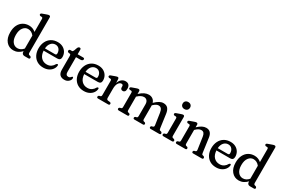

<svg xmlns="http://www.w3.org/2000/svg" viewBox="89 -1842 4337 2958"><g transform="rotate(30 2257.0 -363.0)"><path d="M24.5 -208Q24.5 -285 51.2 -337.5Q78 -390 123.8 -417Q169.5 -444 226.5 -444Q261.5 -444 291.5 -432.5Q321.5 -421 345.5 -399.5V-627Q345.5 -641.5 341.5 -647.5Q337.5 -653.5 328 -656L300.5 -657Q283 -663 283 -677.5Q283 -686 288 -691.8Q293 -697.5 307 -702.5L371 -725.5Q387.5 -731.5 396.5 -733.8Q405.5 -736 413 -736Q437.5 -736 437.5 -708.5V-84.5Q437.5 -68 442.5 -60.2Q447.5 -52.5 457.5 -49.5L475.5 -45.5Q492.5 -36.5 492.5 -21.5Q492.5 0 467.5 0H398Q376 0 362.8 -13Q349.5 -26 349.5 -49V-59.5Q319 -26.5 281.8 -8.2Q244.5 10 202 10Q123.5 10 74 -48.5Q24.5 -107 24.5 -208ZM120 -218Q120 -137.5 154.2 -93.8Q188.5 -50 240.5 -50Q301.5 -50 345.5 -104V-334.5Q324 -362.5 297.2 -376.2Q270.5 -390 240 -390Q189.5 -390 154.8 -344.8Q120 -299.5 120 -218Z M913.5 -278.5Q913.5 -220 854.5 -220H612Q617 -142 657 -100.8Q697 -59.5 758 -59.5Q804 -59.5 835 -81.8Q866 -104 880.5 -133.5Q891 -148 901.5 -148Q916.5 -148 915 -127Q912 -92 889.2 -60.5Q866.5 -29 827 -9.5Q787.5 10 734.5 10Q670.5 10 623.8 -18.2Q577 -46.5 551.5 -97Q526 -147.5 526 -214Q526 -279.5 551.2 -331.8Q576.5 -384 624.2 -414Q672 -444 739 -444Q790.5 -444 829.8 -422.8Q869 -401.5 891.2 -364Q913.5 -326.5 913.5 -278.5ZM726 -393Q679.5 -393 648.2 -357.5Q617 -322 612.5 -260.5H790Q817.5 -260.5 817.5 -287.5Q817.5 -334.5 792.2 -363.8Q767 -393 726 -393Z M983 -381.5 958 -385.5Q946.5 -389 943.2 -396Q940 -403 940 -411.5Q940 -421 946.8 -427.5Q953.5 -434 965.5 -434H992.5Q1000 -434 1005.5 -439Q1011 -444 1017.5 -457.5L1038 -514.5Q1051.5 -539.5 1071.5 -539.5Q1094 -539.5 1094 -512.5V-434H1189.5Q1216 -434 1216 -414.5Q1216 -400.5 1204.2 -391.5Q1192.5 -382.5 1167 -382.5H1094V-119Q1094 -60.5 1141 -60.5Q1160 -60.5 1170.8 -69Q1181.5 -77.5 1188.2 -86.2Q1195 -95 1202.5 -95Q1215 -95 1215 -74.5Q1215 -43.5 1185.2 -16.8Q1155.5 10 1110 10Q1058.5 10 1030.2 -18.2Q1002 -46.5 1002 -106V-349.5Q1002 -363.5 998.8 -371Q995.5 -378.5 983 -381.5Z M1635.5 -278.5Q1635.5 -220 1576.5 -220H1334Q1339 -142 1379 -100.8Q1419 -59.5 1480 -59.5Q1526 -59.5 1557 -81.8Q1588 -104 1602.5 -133.5Q1613 -148 1623.5 -148Q1638.5 -148 1637 -127Q1634 -92 1611.2 -60.5Q1588.5 -29 1549 -9.5Q1509.5 10 1456.5 10Q1392.5 10 1345.8 -18.2Q1299 -46.5 1273.5 -97Q1248 -147.5 1248 -214Q1248 -279.5 1273.2 -331.8Q1298.5 -384 1346.2 -414Q1394 -444 1461 -444Q1512.5 -444 1551.8 -422.8Q1591 -401.5 1613.2 -364Q1635.5 -326.5 1635.5 -278.5ZM1448 -393Q1401.5 -393 1370.2 -357.5Q1339 -322 1334.5 -260.5H1512Q1539.5 -260.5 1539.5 -287.5Q1539.5 -334.5 1514.2 -363.8Q1489 -393 1448 -393Z M1826 -410.5 1828.5 -347Q1845 -396 1876 -420Q1907 -444 1944 -444Q1982.5 -444 2003.2 -421.2Q2024 -398.5 2024 -355.5Q2024 -322.5 2011.5 -306.8Q1999 -291 1979 -291Q1936 -291 1936 -334.5V-350Q1936 -380 1907 -380Q1876.5 -380 1853.5 -345.5Q1830.5 -311 1830.5 -244.5V-84.5Q1830.5 -53 1855.5 -49.5L1890.5 -45.5Q1912.5 -42 1912.5 -21.5Q1912.5 0 1886.5 0H1708.5Q1683.5 0 1683.5 -21.5Q1683.5 -37 1700.5 -45.5L1718.5 -49.5Q1729.5 -53 1734 -60.2Q1738.5 -67.5 1738.5 -84.5V-331.5Q1738.5 -346 1734.5 -352Q1730.5 -358 1720.5 -360.5L1693.5 -361.5Q1676 -367.5 1676 -382Q1676 -398.5 1699.5 -407L1765.5 -431Q1792 -440.5 1804 -440.5Q1813.5 -440.5 1819 -433.8Q1824.5 -427 1826 -410.5Z M2199 -413V-365.5Q2242 -406.5 2281.2 -425.2Q2320.5 -444 2358 -444Q2398.5 -444 2427.8 -423.2Q2457 -402.5 2469 -363.5Q2512.5 -406 2547.8 -425Q2583 -444 2617.5 -444Q2671 -444 2698 -412Q2725 -380 2733 -321.5L2765.5 -84.5Q2767.5 -68 2771 -60.5Q2774.5 -53 2785.5 -49.5L2803.5 -45.5Q2820.5 -36.5 2820.5 -21.5Q2820.5 0 2795.5 0H2643.5Q2620.5 0 2620.5 -21.5Q2620.5 -36 2635.5 -43L2653.5 -47.5Q2665 -51 2670.2 -58.8Q2675.5 -66.5 2673.5 -82.5L2643.5 -286Q2637 -330.5 2619.8 -353Q2602.5 -375.5 2569.5 -375.5Q2550.5 -375.5 2529.5 -364.5Q2508.5 -353.5 2481.5 -328.5L2476 -323Q2476.5 -316.5 2476.5 -310V-84.5Q2476.5 -67 2480.5 -59Q2484.5 -51 2496 -47.5L2514.5 -43Q2529 -36 2529 -21.5Q2529 0 2506 0H2355Q2332 0 2332 -21.5Q2332 -36 2346.5 -43L2365 -47.5Q2376.5 -51 2380.5 -59Q2384.5 -67 2384.5 -84.5V-286.5Q2384.5 -330 2364.2 -352.8Q2344 -375.5 2311 -375.5Q2287 -375.5 2260.2 -362.8Q2233.5 -350 2204 -322.5L2199 -317.5V-84.5Q2199 -67 2203 -59Q2207 -51 2218.5 -47.5L2237 -43Q2251.5 -36 2251.5 -21.5Q2251.5 0 2228.5 0H2077Q2052 0 2052 -21.5Q2052 -37 2069 -45.5L2087 -49.5Q2098 -53 2102.5 -60.2Q2107 -67.5 2107 -84.5V-331.5Q2107 -346 2103 -352Q2099 -358 2089 -360.5L2062 -361.5Q2044.5 -367.5 2044.5 -382Q2044.5 -390.5 2049.5 -396.2Q2054.5 -402 2068 -407L2132.5 -430Q2149 -436 2158 -438.2Q2167 -440.5 2174 -440.5Q2199 -440.5 2199 -413Z M2940 -524.5Q2910 -524.5 2892.2 -541.8Q2874.5 -559 2874.5 -586.5Q2874.5 -615 2892.2 -632Q2910 -649 2940 -649Q2969.5 -649 2987.5 -632Q3005.5 -615 3005.5 -587Q3005.5 -559 2987.5 -541.8Q2969.5 -524.5 2940 -524.5ZM2993 -413V-84.5Q2993 -68 2997.2 -60.5Q3001.5 -53 3013 -49.5L3031 -45.5Q3048 -37.5 3048 -21.5Q3048 0 3023 0H2871Q2846 0 2846 -21.5Q2846 -37.5 2863 -45.5L2881 -49.5Q2892 -53 2896.5 -60.5Q2901 -68 2901 -84.5V-331.5Q2901 -346 2897 -352Q2893 -358 2883 -360.5L2856 -361.5Q2838.5 -367.5 2838.5 -382Q2838.5 -390.5 2843.5 -396.2Q2848.5 -402 2862 -407L2926.5 -430Q2943 -436 2952 -438.2Q2961 -440.5 2968 -440.5Q2993 -440.5 2993 -413Z M3230.5 -413V-368Q3272 -407.5 3307.8 -425.8Q3343.5 -444 3378.5 -444Q3429 -444 3455 -413.8Q3481 -383.5 3487.5 -331.5L3521.5 -84.5Q3523.5 -68 3527 -60.5Q3530.5 -53 3541.5 -49.5L3559.5 -45.5Q3576.5 -36.5 3576.5 -21.5Q3576.5 0 3551.5 0H3399.5Q3376.5 0 3376.5 -21.5Q3376.5 -36.5 3391.5 -43L3409.5 -47.5Q3421 -51 3426.2 -58.8Q3431.5 -66.5 3429 -82.5L3398 -297.5Q3392.5 -335.5 3376.5 -355.5Q3360.5 -375.5 3330 -375.5Q3308 -375.5 3285 -363.8Q3262 -352 3235 -325.5L3230.5 -321V-84.5Q3230.5 -67 3234.5 -59Q3238.5 -51 3250 -47.5L3268.5 -43Q3283 -36 3283 -21.5Q3283 0 3260 0H3108.5Q3083.5 0 3083.5 -21.5Q3083.5 -37 3100.5 -45.5L3118.5 -49.5Q3129.5 -53 3134 -60.2Q3138.5 -67.5 3138.5 -84.5V-331.5Q3138.5 -346 3134.5 -352Q3130.5 -358 3120.5 -360.5L3093.5 -361.5Q3076 -367.5 3076 -382Q3076 -390.5 3081 -396.2Q3086 -402 3099.5 -407L3164 -430Q3180.5 -436 3189.5 -438.2Q3198.5 -440.5 3205.5 -440.5Q3230.5 -440.5 3230.5 -413Z M3987.5 -278.5Q3987.5 -220 3928.5 -220H3686Q3691 -142 3731 -100.8Q3771 -59.5 3832 -59.5Q3878 -59.5 3909 -81.8Q3940 -104 3954.5 -133.5Q3965 -148 3975.5 -148Q3990.5 -148 3989 -127Q3986 -92 3963.2 -60.5Q3940.5 -29 3901 -9.5Q3861.5 10 3808.5 10Q3744.5 10 3697.8 -18.2Q3651 -46.5 3625.5 -97Q3600 -147.5 3600 -214Q3600 -279.5 3625.2 -331.8Q3650.5 -384 3698.2 -414Q3746 -444 3813 -444Q3864.5 -444 3903.8 -422.8Q3943 -401.5 3965.2 -364Q3987.5 -326.5 3987.5 -278.5ZM3800 -393Q3753.5 -393 3722.2 -357.5Q3691 -322 3686.5 -260.5H3864Q3891.5 -260.5 3891.5 -287.5Q3891.5 -334.5 3866.2 -363.8Q3841 -393 3800 -393Z M4035.5 -208Q4035.5 -285 4062.2 -337.5Q4089 -390 4134.8 -417Q4180.5 -444 4237.5 -444Q4272.5 -444 4302.5 -432.5Q4332.5 -421 4356.5 -399.5V-627Q4356.5 -641.5 4352.5 -647.5Q4348.5 -653.5 4339 -656L4311.5 -657Q4294 -663 4294 -677.5Q4294 -686 4299 -691.8Q4304 -697.5 4318 -702.5L4382 -725.5Q4398.5 -731.5 4407.5 -733.8Q4416.5 -736 4424 -736Q4448.5 -736 4448.5 -708.5V-84.5Q4448.5 -68 4453.5 -60.2Q4458.5 -52.5 4468.5 -49.5L4486.5 -45.5Q4503.5 -36.5 4503.5 -21.5Q4503.5 0 4478.5 0H4409Q4387 0 4373.8 -13Q4360.5 -26 4360.5 -49V-59.5Q4330 -26.5 4292.8 -8.2Q4255.5 10 4213 10Q4134.5 10 4085 -48.5Q4035.5 -107 4035.5 -208ZM4131 -218Q4131 -137.5 4165.2 -93.8Q4199.5 -50 4251.5 -50Q4312.5 -50 4356.5 -104V-334.5Q4335 -362.5 4308.2 -376.2Q4281.5 -390 4251 -390Q4200.5 -390 4165.8 -344.8Q4131 -299.5 4131 -218Z"/></g></svg>

Font: Fraunces 144pt S100
Style: Regular
Weight: 400
Version: Version 1.000; ttfautohint (v1.8.3)